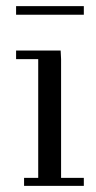

<svg xmlns="http://www.w3.org/2000/svg" viewBox="-20 -603 312 623"><path d="M32.2 -411.1V-439H176.8L178.2 -411.1V-25.9H252V0H58.1V-25.9H104V-411.1ZM32.2 -555.2V-583H252V-555.2Z"/></svg>

Font: Dehuti
Style: Book
Weight: 400
Version: Version 1.2